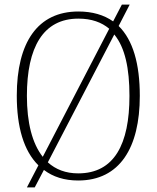

<svg xmlns="http://www.w3.org/2000/svg" viewBox="-20 -775 681 835"><path d="M147 -56 97 40H131L171 -36C210 -6 260 10 320 10C501 10 588 -133 588 -358C588 -498 558 -601 496 -662L544 -755H510L472 -682C432 -710 382 -725 321 -725C144 -725 53 -591 53 -359C53 -223 83 -119 147 -56ZM455 -650 166 -93C120 -151 97 -242 97 -358C97 -570 168 -694 321 -694C378 -694 422 -678 455 -650ZM320 -21C266 -21 222 -38 188 -69L477 -625C524 -568 543 -477 543 -358C543 -148 477 -21 320 -21Z"/></svg>

Font: Noto Serif Devanagari SemiCondensed ExtraLight
Style: Regular
Weight: 200
Width: 4
Designer: Universal Thirst, Indian Type Foundry and the Monotype Design Team
Foundry: Monotype Imaging Inc.
Version: Version 2.004